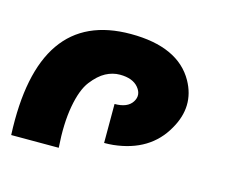

<svg xmlns="http://www.w3.org/2000/svg" viewBox="-328 -979 510 433"><g transform="rotate(15 -73.0 -763.0)"><path d="M-65 -655V-746Q-35 -746 -24 -763Q-13 -780 -26.5 -796.5Q-40 -813 -70 -813Q-87 -813 -103 -804.5Q-119 -796 -134.5 -776Q-150 -756 -157.5 -715Q-165 -674 -161 -618H-272Q-285 -908 -70 -908Q41 -908 79 -840Q109 -786 76 -729Q40 -665 -44 -656Q-54 -655 -65 -655Z"/></g></svg>

Font: Montserrat arm Medium
Style: Regular
Weight: 500
Designer: Julieta Ulanovsky
Foundry: Julieta Ulanovsky
Version: Version 6.000;PS 006.000;hotconv 1.0.88;makeotf.lib2.5.64775